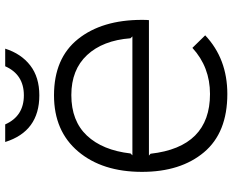

<svg xmlns="http://www.w3.org/2000/svg" viewBox="-96 -766 873 720"><g transform="rotate(-90 340.0 -406.5)"><path d="M117 -346H563L556 -353Q548 -457 493 -516Q438 -575 343 -575Q246 -575 191 -516.5Q136 -458 124 -353ZM625 -310Q625 -292 624 -284H116L123 -278Q148 -55 347 -55Q448 -55 520 -121L567 -73Q479 10 347 10Q202 10 128.5 -77.5Q55 -165 55 -310Q55 -459 131.5 -549.5Q208 -640 342 -640Q481 -640 553 -550Q625 -460 625 -310ZM451 -823H517Q498 -763 454 -729Q410 -695 342 -695Q207 -695 167 -823H233Q264 -753 342 -753Q420 -753 451 -823Z"/></g></svg>

Font: Sinkin Sans 300 Light
Style: Regular
Weight: 300
Designer: Keith Bates
Foundry: K-Type
Version: Sinkin Sans (version 1.0)  by Keith Bates   •   © 2014   www